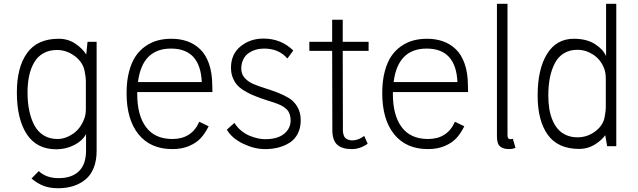

<svg xmlns="http://www.w3.org/2000/svg" viewBox="-20 -770 3360 1011"><path d="M440.9 -549.8H488.8V24.9Q488.8 76.7 472.9 115.2Q457 153.8 428.5 176.5Q399.9 199.2 364.3 210.2Q328.6 221.2 286.1 221.2Q242.2 221.2 209.7 208.7Q177.2 196.3 146 169.9L184.1 130.9Q223.1 168 289.1 168Q357.9 168 395.5 131.6Q433.1 95.2 433.1 22.9V-64Q415 -29.3 371.8 -6.8Q328.6 15.6 277.8 16.1Q173.8 16.6 121.3 -63Q68.8 -142.6 68.8 -283.2Q68.8 -416 122.8 -491Q176.8 -565.9 289.1 -565.9Q337.9 -565.9 376.2 -540.3Q414.6 -514.6 434.1 -482.9ZM432.1 -195.8V-340.8Q432.1 -364.3 424.8 -399.9Q414.1 -445.3 371.8 -476.1Q329.6 -506.8 279.8 -506.8Q239.3 -506.8 208.7 -489.7Q178.2 -472.7 160.2 -441.7Q142.1 -410.6 133.5 -371.1Q125 -331.5 125 -283.2Q125 -230 134.3 -186Q143.6 -142.1 161.9 -108.6Q180.2 -75.2 210.9 -56.6Q241.7 -38.1 282.2 -38.1Q324.2 -38.1 364 -65.2Q403.8 -92.3 422.9 -143.1Q432.1 -164.1 432.1 -195.8Z M887.7 -38.1Q989.3 -38.1 1029.3 -128.9L1078.6 -105Q1060.5 -68.4 1037.6 -43.2Q1014.6 -18.1 976.3 -1.5Q938 15.1 887.7 15.1Q772.5 15.1 709.5 -62.7Q646.5 -140.6 646.5 -279.8Q646.5 -342.8 659.4 -392.3Q672.4 -441.9 694.1 -473.9Q715.8 -505.9 746.6 -527.1Q777.3 -548.3 810.8 -557.1Q844.2 -565.9 882.3 -565.9Q928.2 -565.9 965.8 -552.7Q1003.4 -539.6 1033.2 -511.5Q1063 -483.4 1080.1 -435.3Q1097.2 -387.2 1097.7 -321.8L1098.6 -285.2H702.6V-274.9Q702.6 -162.1 749.3 -100.1Q795.9 -38.1 887.7 -38.1ZM880.4 -514.2Q728.5 -514.2 706.5 -337.9H1042.5Q1034.7 -514.2 880.4 -514.2Z M1524.4 -503.9 1493.2 -461.9Q1448.7 -514.2 1370.1 -514.2Q1347.2 -514.2 1326.4 -508.1Q1305.7 -502 1288.3 -489.7Q1271 -477.5 1260.7 -456.5Q1250.5 -435.5 1250.5 -408.2Q1250.5 -380.4 1267.8 -360.4Q1285.2 -340.3 1312.7 -328.4Q1340.3 -316.4 1373.5 -306.2Q1406.7 -295.9 1440.2 -283.2Q1473.6 -270.5 1501.2 -253.7Q1528.8 -236.8 1546.1 -207Q1563.5 -177.2 1563.5 -137.2Q1563.5 -96.7 1547.9 -66.2Q1532.2 -35.6 1505.1 -18.6Q1478 -1.5 1445.6 6.8Q1413.1 15.1 1375.5 15.1Q1319.8 15.1 1261 -12.9Q1202.1 -41 1174.3 -86.9L1214.4 -123Q1229 -99.1 1250.7 -81.5Q1272.5 -64 1295.4 -54.7Q1318.4 -45.4 1338.4 -41.3Q1358.4 -37.1 1375.5 -37.1Q1441.4 -37.1 1475.8 -65.2Q1510.3 -93.3 1510.3 -136.2Q1510.3 -150.4 1507.1 -162.1Q1503.9 -173.8 1499 -182.4Q1494.1 -190.9 1484.6 -198.7Q1475.1 -206.5 1466.8 -211.4Q1458.5 -216.3 1443.8 -222.2Q1429.2 -228 1418.7 -231.4Q1408.2 -234.9 1389.4 -240.7Q1370.6 -246.6 1358.4 -251Q1327.1 -262.2 1305.9 -271.5Q1284.7 -280.8 1262.2 -294.9Q1239.7 -309.1 1226.6 -325Q1213.4 -340.8 1204.8 -363.3Q1196.3 -385.7 1196.3 -413.1Q1196.3 -484.9 1246.8 -525.9Q1297.4 -566.9 1367.2 -566.9Q1460 -566.9 1524.4 -503.9Z M1920.9 -549.8V-502H1784.7L1785.6 -102.1Q1785.2 -88.9 1785.6 -80.1Q1786.1 -71.3 1788.8 -61Q1791.5 -50.8 1796.9 -44.9Q1802.2 -39.1 1812 -34.9Q1821.8 -30.8 1835.9 -30.8Q1866.2 -30.8 1897.9 -54.2L1916 -13.2Q1876 15.1 1832 15.1Q1781.2 15.1 1755.4 -8.3Q1729.5 -31.7 1730 -87.9L1729 -502H1608.9V-549.8H1729V-666H1784.7V-549.8Z M2233.9 -38.1Q2335.4 -38.1 2375.5 -128.9L2424.8 -105Q2406.7 -68.4 2383.8 -43.2Q2360.8 -18.1 2322.5 -1.5Q2284.2 15.1 2233.9 15.1Q2118.7 15.1 2055.7 -62.7Q1992.7 -140.6 1992.7 -279.8Q1992.7 -342.8 2005.6 -392.3Q2018.6 -441.9 2040.3 -473.9Q2062 -505.9 2092.8 -527.1Q2123.5 -548.3 2157 -557.1Q2190.4 -565.9 2228.5 -565.9Q2274.4 -565.9 2312 -552.7Q2349.6 -539.6 2379.4 -511.5Q2409.2 -483.4 2426.3 -435.3Q2443.4 -387.2 2443.8 -321.8L2444.8 -285.2H2048.8V-274.9Q2048.8 -162.1 2095.5 -100.1Q2142.1 -38.1 2233.9 -38.1ZM2226.6 -514.2Q2074.7 -514.2 2052.7 -337.9H2388.7Q2380.9 -514.2 2226.6 -514.2Z M2652.3 -57.1Q2652.3 -37.1 2667.5 -37.1Q2670.9 -37.1 2680.7 -39.1L2694.3 8.8Q2693.4 8.8 2688.2 10.7Q2683.1 12.7 2676.3 13.9Q2669.4 15.1 2661.6 15.1Q2629.9 15.1 2613.3 1.2Q2596.7 -12.7 2596.7 -51.8V-750H2652.3Z M3171.4 -750H3225.1V0H3177.2L3167 -58.1Q3146 -29.3 3109.9 -7.6Q3073.7 14.2 3030.3 14.2Q2918 14.2 2864.5 -60.1Q2811 -134.3 2811 -267.1Q2811 -405.8 2860.4 -485.8Q2909.7 -565.9 3002 -565.9Q3068.8 -565.9 3112.5 -538.1Q3156.2 -510.3 3171.4 -474.1ZM3021 -46.9Q3071.3 -46.9 3112.5 -76.9Q3153.8 -106.9 3163.1 -149.9Q3169.9 -183.1 3169.9 -209V-354Q3169.9 -386.2 3162.1 -407.2Q3143.6 -456.1 3104.2 -481.9Q3064.9 -507.8 3020 -507.8Q2979.5 -507.8 2949.5 -489.5Q2919.4 -471.2 2901.9 -437.7Q2884.3 -404.3 2875.7 -361.8Q2867.2 -319.3 2867.2 -267.1Q2867.2 -230 2872.3 -197.8Q2877.4 -165.5 2889.2 -137.5Q2900.9 -109.4 2918.5 -89.6Q2936 -69.8 2962.2 -58.3Q2988.3 -46.9 3021 -46.9Z"/></svg>

Font: Stilu Light
Style: Regular
Weight: 300
Designer: Genilson Lima Santos
Foundry: Genilson Lima Santos
Version: Version 1.200;PS 001.200;hotconv 1.0.88;makeotf.lib2.5.64775